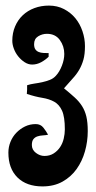

<svg xmlns="http://www.w3.org/2000/svg" viewBox="-20 -676 344 687"><path d="M155 -656Q185 -656 209 -643.5Q233 -631 249.5 -611Q266 -591 275 -564.5Q284 -538 284 -511Q284 -482 278.5 -462.5Q273 -443 263.5 -426.5Q254 -410 240 -395Q226 -380 209 -360Q231 -342 247 -327.5Q263 -313 273.5 -296.5Q284 -280 289 -259Q294 -238 294 -207Q294 -170 284 -134.5Q274 -99 254 -71Q234 -43 203.5 -26Q173 -9 132 -9Q75 -9 42.5 -41Q10 -73 10 -130Q10 -150 17.5 -168.5Q25 -187 38.5 -201Q52 -215 69.5 -223.5Q87 -232 108 -232Q125 -232 135 -219.5Q145 -207 152 -194Q143 -192 133 -191.5Q123 -191 114 -188Q105 -185 99.5 -178Q94 -171 94 -157Q94 -140 108.5 -129Q123 -118 139 -118Q158 -118 172 -127Q186 -136 195 -149.5Q204 -163 208 -180Q212 -197 212 -213Q212 -258 202 -280Q192 -302 174 -312Q156 -322 131 -326Q106 -330 76 -340Q77 -348 77 -355.5Q77 -363 77 -371Q89 -375 103.5 -377Q118 -379 131.5 -382Q145 -385 158 -390Q171 -395 180 -405Q193 -419 201.5 -441Q210 -463 210 -483Q210 -511 194 -533Q178 -555 148 -555Q131 -555 116.5 -546Q102 -537 102 -518Q102 -506 106.5 -499.5Q111 -493 118.5 -490Q126 -487 135.5 -486.5Q145 -486 154 -486V-473Q143 -462 127.5 -453.5Q112 -445 95 -445Q81 -445 68 -453.5Q55 -462 45 -474.5Q35 -487 29.5 -502Q24 -517 24 -530Q24 -558 34 -581.5Q44 -605 61.5 -621.5Q79 -638 103 -647Q127 -656 155 -656Z"/></svg>

Font: Fette Mikado
Style: Regular
Weight: 400
Designer: Peter Wiegel
Foundry: Peter Wiegel
Version: Version 1.000